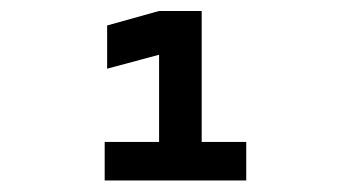

<svg xmlns="http://www.w3.org/2000/svg" viewBox="-20 -713 626 343"><path d="M167 -390.6V-459.5H264.2V-615.2L171.4 -590.3V-667.5L264.2 -693.4H340.3V-459.5H419.9V-390.6Z"/></svg>

Font: Caskaydia Cove
Style: Regular
Weight: 400
Monospace: yes
Designer: Aaron Bell
Foundry: Saja Typeworks
Version: Version 4.300; ttfautohint (v1.8.3)